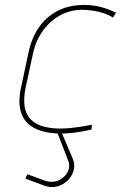

<svg xmlns="http://www.w3.org/2000/svg" viewBox="-20 -530 490 778"><path d="M213 -5 211 4 256 120Q266 145 253.5 168Q241 191 215.5 201.5Q190 212 159 201L91 176L83 194L162 223Q187 232 211.5 225.5Q236 219 254 201.5Q272 184 278.5 160Q285 136 274 111L228 3L229 -4ZM438 -459 450 -478Q422 -493 389 -501.5Q356 -510 322 -510Q260 -510 213.5 -486Q167 -462 137.5 -419Q108 -376 96 -319L65 -174Q52 -112 66 -72Q80 -32 117.5 -12Q155 8 211 11Q245 12 281 7.5Q317 3 351 -5L352 -25Q352 -25 341 -22.5Q330 -20 311 -17Q292 -14 268.5 -11.5Q245 -9 219 -9Q179 -10 149.5 -19.5Q120 -29 102 -49Q84 -69 79.5 -100.5Q75 -132 84 -176L114 -314Q125 -365 153.5 -405Q182 -445 225 -468.5Q268 -492 322 -490Q351 -489 381 -482Q411 -475 438 -459Z"/></svg>

Font: Advent Pro Thin
Style: Italic
Weight: 250
Italic angle: -12°
Version: Version 3.000